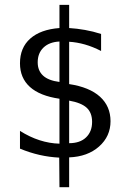

<svg xmlns="http://www.w3.org/2000/svg" viewBox="-20 -651 540 793"><path d="M265.6 -235.4V-59.6Q310.5 -59.6 335.4 -83.5Q360.4 -107.4 360.4 -147.5Q360.4 -185.5 337.9 -206.1Q315.4 -226.6 265.6 -235.4ZM225.6 -312.5V-479.5Q183.6 -477.5 159.7 -454.6Q135.7 -431.6 135.7 -393.6Q135.7 -359.4 157.7 -338.9Q179.7 -318.4 225.6 -312.5ZM265.6 122.1H225.6L224.6 0Q183.6 -2 143.1 -11.2Q102.5 -20.5 62.5 -37.1V-110.4Q102.5 -85 143.6 -71.8Q184.6 -58.6 225.6 -57.6V-243.2Q144.5 -254.9 103.5 -292Q62.5 -329.1 62.5 -389.6Q62.5 -454.1 105 -491.7Q147.5 -529.3 225.6 -535.2V-630.9H265.6V-535.2Q297.9 -533.2 331.1 -527.3Q364.3 -521.5 397.5 -510.7V-440.4Q363.3 -458 330.6 -467.3Q297.9 -476.6 265.6 -478.5V-303.7Q349.6 -291 393.1 -251.5Q436.5 -211.9 436.5 -150.4Q436.5 -87.9 389.2 -45.9Q341.8 -3.9 265.6 -1Z"/></svg>

Font: BabelStone Coelbren y Beirdd
Style: Regular
Weight: 400
Designer: Andrew West
Foundry: BabelStone
Version: Version 1.00;September 27, 2022